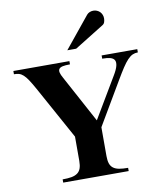

<svg xmlns="http://www.w3.org/2000/svg" viewBox="-100 -1033 951 1114"><g transform="rotate(-10 375.5 -476.0)"><path d="M580.1 -897.9Q580.1 -909.2 575.9 -919.2Q571.8 -929.2 564.5 -936.5Q557.1 -943.8 547.1 -948Q537.1 -952.1 525.9 -952.1Q514.6 -952.1 504.4 -947.8Q494.1 -943.4 487.8 -936L337.9 -752H390.1L564 -859.9Q573.2 -865.2 576.7 -876Q580.1 -886.7 580.1 -897.9ZM738.8 -668.9V-688H528.8V-668.9Q557.1 -668.9 575.4 -664.1Q593.8 -659.2 600.6 -647Q607.4 -634.8 602.3 -613.8Q597.2 -592.8 578.1 -561L436 -321.8L286.1 -599.1Q274.9 -618.7 271.7 -632.1Q268.6 -645.5 274.4 -653.8Q280.3 -662.1 295.9 -665.5Q311.5 -668.9 338.9 -668.9V-688H8.8V-668.9Q25.4 -668.9 38.3 -665.3Q51.3 -661.6 63.7 -650.4Q76.2 -639.2 89.8 -618.7Q103.5 -598.1 122.1 -564.9L294.9 -251V-107.9Q294.9 -81.5 288.8 -64.2Q282.7 -46.9 269 -36.9Q255.4 -26.9 233.9 -22.9Q212.4 -19 181.2 -19V0H566.9V-19Q535.6 -19 514.4 -22.9Q493.2 -26.9 480 -36.9Q466.8 -46.9 460.9 -64.2Q455.1 -81.5 455.1 -107.9V-277.8L603 -528.8Q627 -569.8 644.8 -596.9Q662.6 -624 677.7 -639.9Q692.9 -655.8 707.3 -662.4Q721.7 -668.9 738.8 -668.9Z"/></g></svg>

Font: Galatia SIL
Style: Bold
Weight: 700
Designer: Development by SIL's NRSI team
Version: Version 2.1